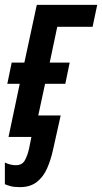

<svg xmlns="http://www.w3.org/2000/svg" viewBox="-39 -562 419 788"><path d="M43 206Q20 206 6 202.5Q-8 199 -19 194V105Q-7 111 4.5 113.5Q16 116 26 116Q52 116 63 96Q74 76 80 49L90 0H-4L42 -218H-9L9 -305H61L112 -542H360L341 -452H196L165 -305H247L229 -218H146L118 -88H210L179 51Q170 93 154.5 128.5Q139 164 112 185Q85 206 43 206Z"/></svg>

Font: Noto Sans ExtraCondensed SemiBold
Style: Italic
Weight: 600
Width: 2
Italic angle: -12°
Designer: Monotype Design Team
Foundry: Monotype Imaging Inc.
Version: Version 2.013; ttfautohint (v1.8.4.7-5d5b)